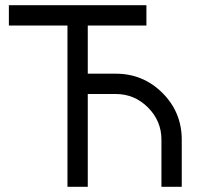

<svg xmlns="http://www.w3.org/2000/svg" viewBox="-20 -720 779 740"><path d="M14.2 -700V-621.7H240V0H318.3V-357.7H426.2Q498.3 -357.7 550.3 -305.8Q602.2 -253.8 602.2 -181.7V0H680.5V-181.7Q680.5 -287.3 606.2 -361.7Q531.8 -436 426.2 -436H318.3V-621.7H544.3V-700Z"/></svg>

Font: Unageo Variable
Style: Regular
Weight: 300
Designer: Richard Sepsi
Foundry: Richard Sepsi
Version: Version 2.200